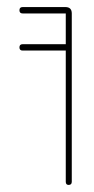

<svg xmlns="http://www.w3.org/2000/svg" viewBox="-20 -523 267 543"><path d="M44 -380Q35 -380 35 -389Q35 -398 44 -398H166V-485H44Q35 -485 35 -494Q35 -503 44 -503H165Q183 -503 183 -485V-9Q183 0 174 0Q166 0 166 -9V-380Z"/></svg>

Font: Libertine Sup Thin
Style: Regular
Weight: 100
Designer: Bastien Sozeau
Foundry: NBR — Bastien Sozeau
Version: Version 2.003; ttfautohint (v1.8.4.7-5d5b);gftools[0.9.33]